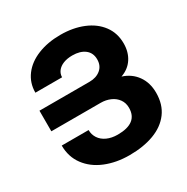

<svg xmlns="http://www.w3.org/2000/svg" viewBox="-174 -907 1034 1064"><g transform="rotate(-30 343.0 -375.0)"><path d="M43.9 -321.8V-453.6H364.3Q407.7 -453.6 435.5 -476.6Q463.4 -499.5 463.4 -540.5Q463.4 -582 433.8 -605Q404.3 -627.9 354 -627.9Q321.3 -627.9 296.6 -618.2Q272 -608.4 258.5 -590.8Q245.1 -573.2 245.1 -551.3H74.2Q74.2 -613.8 109.9 -661.1Q145.5 -708.5 209.2 -734.1Q272.9 -759.8 354 -759.8Q434.6 -759.8 498.3 -733.6Q562 -707.5 598.4 -658.7Q634.8 -609.9 634.8 -543.9Q634.8 -488.3 608.4 -448Q582 -407.7 532.2 -390.1Q588.9 -372.1 621.3 -326.7Q653.8 -281.2 653.8 -216.8Q653.8 -142.1 616 -91.3Q578.1 -40.5 510.7 -15.4Q443.4 9.8 354 9.8Q269.5 9.8 201.4 -18.1Q133.3 -45.9 93.8 -99.1Q54.2 -152.3 54.2 -224.6H226.1Q226.1 -195.3 241.5 -171.9Q256.8 -148.4 285.9 -135Q314.9 -121.6 354 -121.6Q481.9 -121.6 481.9 -219.7Q481.9 -251 465.3 -274.2Q448.7 -297.4 420.7 -309.6Q392.6 -321.8 359.4 -321.8Z"/></g></svg>

Font: Mardoto Black
Style: Regular
Weight: 900
Designer: Christian Robertson, Vahan Hovhannisyan
Foundry: Google
Version: Version 1.000